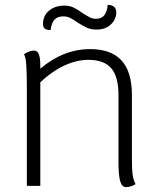

<svg xmlns="http://www.w3.org/2000/svg" viewBox="-20 -761 650 786"><path d="M535 -7Q527 -2 516.5 1.5Q506 5 496 5Q479 5 472 -19Q465 -43 465 -102V-373Q465 -447 435.5 -481.5Q406 -516 342 -516Q293 -516 242 -492Q191 -468 145 -424V0H90V-388Q90 -464 87.5 -496.5Q85 -529 78 -539Q101 -554 119 -554Q133 -554 139 -539Q145 -524 145 -491V-480Q240 -560 349 -560Q435 -560 477.5 -513.5Q520 -467 520 -372V-118Q520 -67 523 -45.5Q526 -24 535 -7ZM156 -662Q156 -697 181 -717.5Q206 -738 243 -738Q265 -738 281.5 -730Q298 -722 317 -708Q336 -696 347.5 -690Q359 -684 373 -684Q395 -684 406.5 -698Q418 -712 421 -741Q438 -741 447 -733Q456 -725 456 -711Q456 -682 434 -661Q412 -640 376 -640Q352 -640 335.5 -647.5Q319 -655 296 -670Q279 -682 266.5 -688Q254 -694 239 -694Q216 -694 203.5 -681Q191 -668 187 -638Q172 -638 164 -643.5Q156 -649 156 -662Z"/></svg>

Font: Krub Light
Style: Regular
Weight: 300
Designer: Ekaluck Peanpanawate
Foundry: Cadson Demak Co.,Ltd.
Version: Version 1.000; ttfautohint (v1.6)